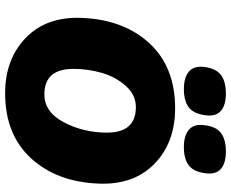

<svg xmlns="http://www.w3.org/2000/svg" viewBox="-98 -816 923 768"><g transform="rotate(90 364.0 -431.5)"><path d="M336 -705Q290 -705 266.5 -724.5Q243 -744 247 -785Q253 -833 279 -853Q305 -873 354 -873Q399 -873 422 -854Q445 -835 441 -796Q436 -746 410 -725.5Q384 -705 336 -705ZM568 -705Q522 -705 498.5 -725Q475 -745 480 -785Q485 -833 511 -853Q537 -873 586 -873Q631 -873 654 -854Q677 -835 673 -796Q668 -746 642 -725.5Q616 -705 568 -705ZM352 10Q217 10 131.5 -72Q46 -154 51 -294Q57 -463 152 -566.5Q247 -670 413 -670Q549 -670 634 -588Q719 -506 714 -366Q708 -198 613 -94Q518 10 352 10ZM357 -147Q428 -147 469 -225.5Q510 -304 510 -397Q510 -513 408 -513Q359 -513 323 -472.5Q287 -432 271 -376.5Q255 -321 255 -263Q255 -147 357 -147Z"/></g></svg>

Font: Elaine Sans ExtraBold
Style: Italic
Weight: 800
Italic angle: -13°
Designer: Wei Huang
Foundry: Wei Huang
Version: Version 2.001;December 24, 2019;FontCreator 12.0.0.2547 64-b